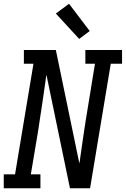

<svg xmlns="http://www.w3.org/2000/svg" viewBox="-30 -1001 669 1021"><path d="M-10 0V-74H50L148 -662H97V-735H267L392 -132Q394 -141 395 -149Q396 -157 397 -165L413 -276Q419 -317 425.5 -358.5Q432 -400 439 -441L475 -662H424V-735H619V-662H559L449 0H342L217 -603Q215 -594 214 -586Q213 -578 212 -570L196 -459Q190 -418 183.5 -376.5Q177 -335 171 -294L134 -74H185V0ZM391 -794 267 -929 337 -981 447 -836Z"/></svg>

Font: Iosevka Slab Extended Oblique
Style: Regular
Weight: 400
Width: 7
Italic angle: -9°
Monospace: yes
Designer: Belleve Invis
Foundry: Belleve Invis
Version: Version 11.1.0; ttfautohint (v1.8.3)